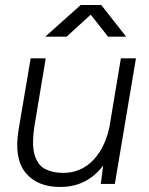

<svg xmlns="http://www.w3.org/2000/svg" viewBox="-20 -732 594 764"><path d="M381 0 393 -92 461 -500H521L437 0ZM54 -216 102 -500H162L119 -242ZM119 -242Q105 -159 117.5 -116.5Q130 -74 160.5 -59Q191 -44 231 -44Q304 -44 353.5 -97.5Q403 -151 419 -245L456 -241Q443 -161 411 -104.5Q379 -48 331 -18Q283 12 219 12Q128 12 81.5 -45Q35 -102 54 -216ZM160 -586 301 -712H382V-711L245 -586ZM410 -586 311 -712H313H383L482 -586Z"/></svg>

Font: Figtree Light Light
Style: Italic
Weight: 300
Italic angle: -9.5°
Version: Version 2.000